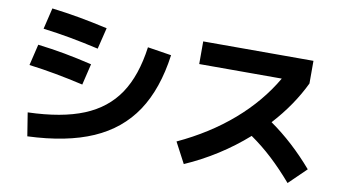

<svg xmlns="http://www.w3.org/2000/svg" viewBox="-76 -927 2027 1134"><g transform="rotate(10 937.5 -360.0)"><path d="M750 -619.1 892.6 -596.7Q864.3 -389.6 775.4 -256.6Q686.5 -123.5 530.3 -55.2Q374 13.2 139.6 22.5L117.2 -117.2Q320.8 -123.5 451.4 -177Q582 -230.5 654.3 -338.1Q726.6 -445.8 750 -619.1ZM79.1 -394.5 109.4 -521.5Q193.8 -511.2 271 -497.1Q348.1 -482.9 436.5 -461.9L406.2 -335Q316.4 -355.5 239.5 -369.6Q162.6 -383.8 79.1 -394.5ZM124 -620.1 154.3 -747.1Q241.2 -736.3 320.1 -722.2Q398.9 -708 490.2 -687.5L459 -559.6Q366.7 -580.6 287.6 -595Q208.5 -609.4 124 -620.1Z M1560.5 -574.2H1065.4V-710H1726.6V-574.2Q1660.2 -435.5 1545.9 -310.1Q1684.1 -213.4 1804.7 -73.2L1701.2 27.3Q1636.7 -47.4 1575 -104.7Q1513.2 -162.1 1444.3 -210Q1363.8 -138.7 1271.2 -79.6Q1178.7 -20.5 1078.1 23.4L1012.7 -100.6Q1196.8 -186 1335.9 -306.4Q1475.1 -426.8 1560.5 -574.2Z"/></g></svg>

Font: Pretendard ExtraBold
Style: Regular
Weight: 800
Designer: Base glyphs from Inter by Rasmus Andersson; Hangeul glyphs from Noto Sans CJK(Source Han Sans) by Jang Soo-young and Kan
Foundry: Kil Hyung-jin
Version: Version 1.309